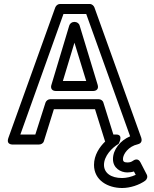

<svg xmlns="http://www.w3.org/2000/svg" viewBox="-20 -699 771 962"><path d="M262 -243H445C447 -243 479 -242 469 -275L379 -571C376 -582 365 -589 355 -589H351C340 -589 330 -581 327 -571L238 -275C237 -273 227 -243 262 -243ZM295 -293 353 -485 412 -293ZM651 160 660 177C639 187 613 193 592 193C535 193 501 167 501 127C501 83 541 41 574 22C574 22 602 -25 562 -25H548L498 -185C495 -196 484 -202 474 -202H232C221 -202 211 -194 208 -185L157 -25H82L298 -629H412L632 -16C582 5 546 51 546 98C546 143 584 165 618 165C630 165 643 163 651 160ZM684 115C672 91 653 102 647 106C639 112 631 115 618 115C601 115 596 109 596 98C596 73 624 34 670 24C692 19 691 2 688 -8L453 -662C450 -670 441 -679 430 -679H280C271 -679 261 -672 257 -662L22 -8C9 29 46 25 46 25H176C186 25 197 19 200 8L250 -152H456L506 8C506 9 507 9 507 10C479 37 451 78 451 127C451 205 521 243 592 243C632 243 678 228 708 206C717 199 721 186 715 175Z"/></svg>

Font: Falling Sky
Style: ExtOu
Weight: 400
Designer: Paul D. Hunt
Foundry: Adobe Systems Incorporated
Version: Version 1.02